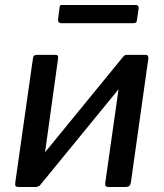

<svg xmlns="http://www.w3.org/2000/svg" viewBox="-20 -750 656 770"><path d="M213 -516 144 -19Q141 0 121 0H57Q46 0 43 -3.5Q40 -7 41 -16L112 -515Q113 -530 127 -530H203Q215 -530 213 -516ZM575 -516 505 -19Q503 -8 498 -4Q493 0 482 0H418Q407 0 404 -3.5Q401 -7 402 -16L473 -515Q475 -530 488 -530H564Q576 -530 575 -516ZM476 -525 529 -482 138 -4 86 -48ZM536 -716 529 -669Q528 -661 525 -659Q522 -657 512 -657H226Q218 -657 215 -662Q212 -667 213 -674L219 -721Q220 -727 221.5 -728.5Q223 -730 228 -730H526Q531 -730 534 -725.5Q537 -721 536 -716Z"/></svg>

Font: Libre Franklin Medium
Style: Italic
Weight: 500
Italic angle: -8°
Designer: Pablo Impallari, Rodrigo Fuenzalida, Nhung Nguyen
Foundry: Impallari Type
Version: Version 3.000